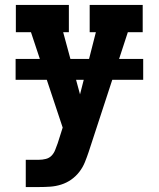

<svg xmlns="http://www.w3.org/2000/svg" viewBox="-20 -540 640 775"><path d="M84 215V105H137Q151 105 165 101.5Q179 98 188.5 88Q198 78 203 64.5Q208 51 213 38L233 -25L105 -410H44V-520H258V-410H235L303 -159L367 -410H342V-520H556V-410H496L338 73Q331 94 322.5 115Q314 136 300 154Q286 172 267.5 185Q249 198 227 205Q205 212 182.5 213.5Q160 215 137 215ZM558 -218H43V-302H558Z"/></svg>

Font: Iosevka HT Extrabold Extended
Style: Regular
Weight: 800
Width: 7
Monospace: yes
Designer: Belleve Invis
Foundry: Belleve Invis
Version: Version 32.3.0; ttfautohint (v1.8.4)